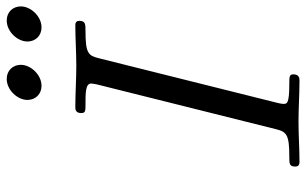

<svg xmlns="http://www.w3.org/2000/svg" viewBox="-194 -738 932 585"><g transform="rotate(-90 272.5 -446.0)"><path d="M260 -829C260 -805 277 -786 303 -786C337 -786 367 -819 367 -849C367 -873 350 -892 324 -892C290 -892 260 -859 260 -829ZM438 -829C438 -805 455 -786 481 -786C515 -786 545 -819 545 -849C545 -873 528 -892 502 -892C468 -892 438 -859 438 -829ZM57 -13C57 -2 64 0 71 0C111 0 153 -3 194 -3C235 -3 278 0 318 0C325 0 338 0 338 -19C338 -31 330 -31 310 -31C248 -31 248 -38 248 -49C248 -50 248 -56 252 -71L387 -611C395 -643 401 -652 470 -652C491 -652 501 -652 501 -671C501 -683 491 -683 487 -683C447 -683 405 -680 364 -680C323 -680 280 -683 239 -683C232 -683 220 -683 220 -665C220 -652 227 -652 247 -652C281 -652 310 -652 310 -635C310 -632 308 -619 307 -616L171 -72C163 -39 154 -31 87 -31C66 -31 57 -31 57 -13Z"/></g></svg>

Font: CMU Serif
Style: Italic
Weight: 500
Italic angle: -14.04°
Version: Version 0.7.0